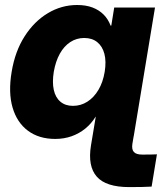

<svg xmlns="http://www.w3.org/2000/svg" viewBox="-20 -553 657 779"><path d="M504.4 206.1Q409.7 206.1 372.6 163.6Q335.4 121.1 349.1 37.1L371.1 -94.7H538.1L517.1 30.8Q513.7 53.2 523.2 63.7Q532.7 74.2 557.1 74.2Q574.7 74.2 591.1 74Q607.4 73.7 616.7 73.2L595.2 204.1Q579.6 205.1 556.2 205.6Q532.7 206.1 504.4 206.1ZM204.1 10.7Q138.2 10.7 93.5 -22.5Q48.8 -55.7 31 -116.7Q13.2 -177.7 27.3 -261.7Q41 -344.7 79.8 -405.5Q118.7 -466.3 174.1 -499.5Q229.5 -532.7 293 -532.7Q328.6 -532.7 355.5 -522.5Q382.3 -512.2 400.6 -493.7Q418.9 -475.1 428.7 -449.2H431.6L443.4 -522.5H608.9L522.5 0H357.4L370.6 -79.1H367.7Q350.6 -51.3 325.9 -31.2Q301.3 -11.2 270.5 -0.2Q239.7 10.7 204.1 10.7ZM275.9 -123.5Q308.1 -123.5 334.7 -140.6Q361.3 -157.7 379.6 -188.7Q397.9 -219.7 404.8 -261.7Q411.6 -303.7 403.6 -334.5Q395.5 -365.2 374.5 -382.1Q353.5 -398.9 321.8 -398.9Q290.5 -398.9 265.1 -382.3Q239.7 -365.7 222.7 -335Q205.6 -304.2 198.2 -261.7Q191.4 -219.2 198.2 -188.2Q205.1 -157.2 225.1 -140.4Q245.1 -123.5 275.9 -123.5Z"/></svg>

Font: Inter 28pt ExtraBold
Style: Italic
Weight: 800
Italic angle: -9.3988°
Designer: Rasmus Andersson
Foundry: rsms
Version: Version 4.001;git-66647c0bb